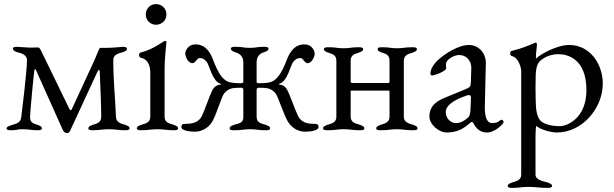

<svg xmlns="http://www.w3.org/2000/svg" viewBox="-20 -634 3003 939"><path d="M534 -341C534 -366 558 -373 578 -378C589 -381 601 -386 601 -396C601 -404 588 -405 581 -405C576 -405 533 -400 503 -400H470C465 -400 453 -365 443 -342L333 -104C327 -90 323 -93 317 -106L179 -390C177 -394 172 -402 166 -402C155 -402 130 -401 125 -401C115 -401 74 -405 64 -405C57 -405 43 -405 43 -397C43 -387 56 -380 67 -378C86 -374 112 -364 112 -341C112 -283 84 -62 84 -62C81 -35 63 -30 43 -24C32 -20 12 -16 12 -6C12 2 25 3 32 3C71 3 57 -2 92 -2C127 -2 126 3 165 3C172 3 185 2 185 -6C185 -16 173 -20 162 -24C142 -30 127 -35 127 -62C127 -83 145 -274 148 -289C150 -299 153 -298 157 -289L286 -1C291 10 298 17 308 17C316 17 320 12 325 1C334 -19 455 -280 455 -280C461 -293 467 -298 468 -282C472 -188 475 -109 475 -63C475 -35 455 -30 435 -24C424 -20 412 -16 412 -6C412 2 425 3 432 3C471 3 478 -2 513 -2C548 -2 555 3 594 3C601 3 614 2 614 -6C614 -16 602 -20 591 -24C571 -30 548 -35 547 -63C543 -171 534 -232 534 -341Z M787 -434C779 -434 734 -393 667 -377C663 -376 660 -370 660 -365C660 -359 663 -353 668 -352C702 -345 715 -315 715 -279V-62C715 -35 692 -30 672 -24C661 -20 649 -16 649 -6C649 2 661 3 669 3C708 3 715 -2 750 -2C785 -2 793 3 831 3C840 3 851 2 851 -6C851 -16 839 -20 828 -24C808 -30 785 -35 785 -62V-294C785 -339 790 -388 794 -429C794 -432 791 -434 787 -434ZM693 -563C693 -535 715 -513 743 -513C772 -513 794 -535 794 -563C794 -592 772 -614 743 -614C715 -614 693 -592 693 -563Z M1170 -234C1170 -229 1164 -227 1159 -227C1138 -227 1112 -228 1096 -234C1047 -254 1025 -341 1013 -363C990 -407 963 -417 935 -417C902 -417 886 -388 886 -372C886 -357 900 -325 921 -325C936 -325 943 -350 956 -350C974 -350 981 -343 992 -330C1004 -314 1019 -237 1057 -225C1063 -223 1061 -220 1057 -220C1042 -219 1027 -210 1018 -192C1005 -167 981 -94 967 -66C947 -28 910 -29 882 -28C870 -28 867 -22 867 -12C867 -2 886 10 934 10C959 10 994 -2 1016 -36C1035 -64 1061 -153 1074 -174C1083 -187 1096 -197 1114 -202C1124 -204 1140 -205 1160 -205C1165 -205 1170 -201 1170 -196V-61C1170 -31 1146 -30 1126 -24C1115 -20 1103 -16 1103 -6C1103 4 1121 3 1126 3C1165 3 1169 -2 1204 -2C1239 -2 1239 3 1278 3C1283 3 1301 4 1301 -6C1301 -16 1289 -20 1278 -24C1258 -30 1235 -34 1235 -62V-196C1235 -201 1240 -205 1245 -205C1265 -205 1280 -204 1290 -202C1308 -197 1321 -187 1330 -174C1343 -153 1371 -64 1390 -36C1412 -2 1446 10 1471 10C1519 10 1538 -2 1538 -12C1538 -22 1534 -28 1522 -28C1494 -29 1458 -28 1438 -66C1424 -94 1399 -167 1386 -192C1377 -210 1363 -219 1348 -220C1344 -220 1342 -223 1348 -225C1386 -237 1401 -314 1413 -330C1424 -343 1432 -350 1450 -350C1463 -350 1469 -325 1484 -325C1505 -325 1519 -357 1519 -372C1519 -388 1503 -417 1470 -417C1442 -417 1415 -407 1392 -363C1380 -341 1357 -254 1308 -234C1292 -228 1267 -227 1246 -227C1241 -227 1235 -228 1235 -234V-328C1235 -358 1250 -372 1270 -378C1281 -382 1293 -386 1293 -396C1293 -406 1275 -405 1270 -405C1231 -405 1237 -400 1202 -400C1167 -400 1171 -405 1132 -405C1127 -405 1109 -406 1109 -396C1109 -386 1121 -382 1132 -378C1152 -372 1170 -359 1170 -328Z M1885 -337V-236C1885 -230 1882 -228 1880 -228H1705C1702 -228 1695 -229 1695 -234V-337C1695 -364 1713 -370 1733 -376C1744 -380 1756 -384 1756 -394C1756 -403 1741 -403 1733 -403C1694 -403 1696 -398 1661 -398C1626 -398 1626 -403 1587 -403C1579 -403 1564 -403 1564 -394C1564 -384 1576 -380 1587 -376C1607 -370 1625 -364 1625 -337V-63C1625 -35 1603 -30 1583 -24C1572 -20 1560 -16 1560 -6C1560 3 1575 3 1583 3C1622 3 1626 -2 1661 -2C1696 -2 1700 3 1739 3C1747 3 1762 3 1762 -6C1762 -16 1750 -20 1739 -24C1719 -30 1695 -35 1695 -63V-184C1695 -189 1695 -191 1698 -191H1881C1884 -191 1885 -191 1885 -186V-63C1885 -36 1863 -30 1843 -24C1832 -20 1820 -16 1820 -6C1820 3 1835 3 1843 3C1882 3 1886 -2 1921 -2C1956 -2 1960 3 1999 3C2007 3 2022 3 2022 -6C2022 -16 2010 -20 1999 -24C1979 -30 1955 -36 1955 -63V-337C1955 -364 1976 -370 1996 -376C2007 -380 2019 -384 2019 -394C2019 -403 2005 -403 1996 -403C1957 -403 1957 -398 1922 -398C1887 -398 1889 -403 1850 -403C1841 -403 1827 -403 1827 -394C1827 -384 1839 -380 1850 -376C1870 -370 1885 -364 1885 -337Z M2387 -32C2358 -32 2351 -70 2351 -109L2356 -325C2357 -374 2321 -414 2274 -414C2221 -414 2156 -371 2125 -343C2100 -321 2085 -295 2085 -274C2085 -271 2087 -265 2093 -265C2106 -265 2162 -286 2162 -300C2162 -305 2161 -309 2161 -314C2161 -321 2162 -328 2165 -333C2173 -347 2202 -365 2226 -365C2262 -365 2286 -335 2285 -301L2283 -237C2282 -210 2281 -208 2255 -197L2153 -155C2104 -135 2080 -107 2080 -65C2080 -26 2125 14 2166 14C2248 13 2276 -38 2289 -38C2297 -38 2306 14 2363 14C2401 14 2443 -29 2443 -37C2443 -45 2433 -52 2427 -46C2416 -36 2405 -32 2387 -32ZM2160 -87C2160 -110 2183 -140 2260 -166C2265 -168 2271 -169 2274 -169C2282 -169 2284 -163 2283 -148L2281 -99C2280 -74 2276 -65 2269 -59C2253 -45 2235 -32 2209 -32C2190 -32 2160 -49 2160 -87Z M2718 -17C2674 -17 2640 -28 2625 -42C2606 -60 2602 -97 2601 -115C2600 -136 2599 -171 2599 -205C2599 -229 2600 -252 2600 -269C2602 -310 2611 -329 2626 -340C2651 -359 2678 -369 2712 -369C2755 -369 2848 -347 2848 -193C2848 -59 2757 -17 2718 -17ZM2529 220C2529 247 2506 252 2486 258C2475 262 2463 266 2463 276C2463 284 2477 285 2484 285C2523 285 2529 280 2564 280C2599 280 2619 285 2658 285C2666 285 2680 284 2680 276C2680 266 2668 262 2657 258C2637 252 2599 247 2599 220V33C2599 27 2600 -18 2603 -18C2623 0 2675 14 2703 14C2829 14 2928 -106 2928 -225C2928 -319 2867 -414 2764 -414C2701 -414 2621 -367 2602 -348C2601 -349 2601 -353 2601 -357C2601 -373 2606 -405 2606 -417C2606 -421 2603 -426 2600 -426C2599 -426 2599 -425 2598 -425C2566 -412 2533 -397 2482 -385C2478 -384 2475 -379 2475 -373C2475 -367 2478 -361 2483 -360C2516 -353 2529 -302 2529 -287Z"/></svg>

Font: EB Garamond SC 08
Style: Regular
Weight: 400
Version: Version 0.016